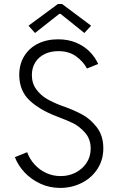

<svg xmlns="http://www.w3.org/2000/svg" viewBox="-20 -922 591 950"><path d="M53.7 -144.5 114.3 -168.9Q126.5 -135.3 150.9 -108.4Q175.3 -81.5 208.5 -66.2Q241.7 -50.8 279.3 -50.8Q318.8 -50.3 353.3 -67.6Q387.7 -85 408.2 -116Q428.7 -147 428.7 -186.5Q428.7 -233.9 400.9 -265.4Q373 -296.9 341.6 -312.3Q310.1 -327.6 261.7 -345.7Q175.3 -378.4 125.5 -426Q75.7 -473.6 75.2 -550.8Q75.2 -603.5 99.4 -643.6Q123.5 -683.6 167.2 -705.6Q210.9 -727.5 267.6 -727.5Q317.9 -727.5 357.7 -710.4Q397.5 -693.4 424.3 -665.8Q451.2 -638.2 465.8 -605.5L410.2 -583Q392.1 -617.7 356 -643.6Q319.8 -669.4 267.6 -668.9Q230.5 -668.9 200.9 -654.5Q171.4 -640.1 154.5 -613.3Q137.7 -586.4 137.7 -550.8Q137.7 -509.3 159.7 -479.7Q181.6 -450.2 212.4 -432.4Q243.2 -414.6 281.2 -400.4L294.9 -395.5Q346.7 -377 387 -355.2Q427.2 -333.5 459.2 -292Q491.2 -250.5 491.2 -188.5Q491.2 -130.4 461.9 -85.7Q432.6 -41 383.5 -16.6Q334.5 7.8 278.3 7.8Q224.1 7.8 178.5 -13.7Q132.8 -35.2 100.8 -69.8Q68.8 -104.5 53.7 -144.5ZM121.1 -794.9 266.6 -902.3H287.1L430.7 -794.9L397.5 -758.8L279.3 -853.5H273.4L153.3 -758.8Z"/></svg>

Font: Reddit Sans Fudge Light
Style: Regular
Weight: 300
Designer: Stephen Hutchings
Foundry: Reddit
Version: Version 1.013